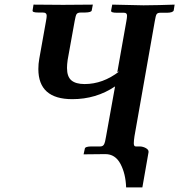

<svg xmlns="http://www.w3.org/2000/svg" viewBox="-20 -667 776 831"><path d="M562 -77.1Q559.1 -57.6 559.1 -46.9Q559.1 -32.7 567.9 -33.2H584Q598.1 -33.2 611.1 -26.1Q624 -19 623 -8.8L596.2 144H525.9Q523.9 85 501.5 42.5Q479 0 436 0L341.8 1L347.2 -23.9Q348.1 -32.7 375 -33.2H414.1Q425.3 -33.2 430.2 -42Q435.1 -50.8 439 -76.2L478 -293Q396 -237.8 293 -237.8Q146 -237.8 146 -368.2Q146 -391.1 149.9 -412.1L179.2 -576.2Q182.1 -591.3 182.1 -599.1Q182.1 -613.3 164.1 -612.8H146Q131.8 -612.8 126 -615Q120.1 -617.2 121.1 -622.1L125 -647L252.9 -646Q271 -646 317.4 -646.5Q363.8 -647 381.8 -647L377 -622.1Q376 -613.3 348.1 -612.8H331.1Q315.9 -612.8 311.5 -606Q307.1 -599.1 303.2 -576.2L272.9 -408.2Q270 -388.2 270 -373Q270 -335 289.1 -319.1Q308.1 -303.2 346.2 -303.2Q425.3 -303.2 496.1 -357.9L487.8 -355L526.9 -575.2Q529.8 -590.3 529.8 -599.1Q529.8 -612.3 516.1 -611.8H486.8Q472.7 -611.8 466.3 -614Q460 -616.2 460.9 -621.1L465.8 -647L601.1 -644Q619.1 -644 668 -645Q716.8 -646 735.8 -647L731.9 -622.1Q729 -612.3 703.1 -611.8H673.8Q662.6 -611.8 658.2 -606Q653.8 -600.1 649.9 -575.2Z"/></svg>

Font: Linux Libertine
Style: Semibold Italic
Weight: 600
Italic angle: -11.5°
Designer: Philipp H. Poll
Foundry: Philipp H. Poll
Version: Version 5.1.2 ; ttfautohint (v0.9)